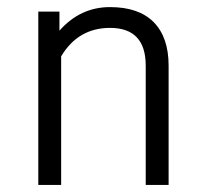

<svg xmlns="http://www.w3.org/2000/svg" viewBox="-20 -521 573 541"><path d="M455.1 0H390.6V-335.9Q390.6 -442.4 290 -442.4Q200.2 -442.4 152.3 -362.3V0H87.9V-488.3H147.5V-434.6Q206.1 -501 290 -501Q371.1 -501 413.1 -458.5Q455.1 -416 455.1 -335.9Z"/></svg>

Font: Lohit Devanagari
Style: Regular
Weight: 400
Version: 2.95.4